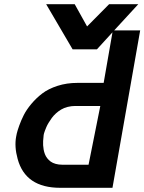

<svg xmlns="http://www.w3.org/2000/svg" viewBox="-20 -895 688 915"><path d="M524 -750H648L516 0H267Q101 0 64 -138Q48 -196 57 -244Q57 -246 60 -259Q63 -272 71.5 -296Q80 -320 93 -346Q106 -372 129.5 -400Q153 -428 182 -450Q211 -472 254.5 -486Q298 -500 349 -500H474L516 -741L442 -660H326L200 -875H336L395 -769L500 -875H639ZM402 -110 458 -390H339Q320 -390 302.5 -385.5Q285 -381 271.5 -373Q258 -365 246.5 -354.5Q235 -344 227 -333Q219 -322 212 -310.5Q205 -299 201 -289.5Q197 -280 194 -272Q191 -264 190 -260L189 -256L188 -251Q188 -246 187 -239.5Q186 -233 185.5 -223Q185 -213 185.5 -203Q186 -193 188 -182Q190 -171 194 -160.5Q198 -150 205 -141Q212 -132 221.5 -125Q231 -118 245.5 -114Q260 -110 277 -110Z"/></svg>

Font: Hermit
Style: Bold Italic
Weight: 700
Italic angle: -10°
Designer: Pablo Caro
Version: Version 2.000;PS 002.000;hotconv 1.0.88;makeotf.lib2.5.64775